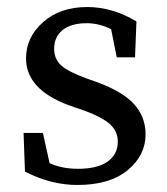

<svg xmlns="http://www.w3.org/2000/svg" viewBox="-20 -511 474 546"><path d="M226 -288 257 -277Q330 -250 362 -214Q394 -178 394 -129Q394 -69 343 -27Q292 15 200 15Q125 15 51 -23L47 -133H102L121 -47Q156 -31 202 -31Q257 -31 286 -51.5Q315 -72 315 -108Q315 -138 292.5 -158Q270 -178 221 -196L175 -212Q54 -257 54 -345Q54 -405 102.5 -448Q151 -491 228 -491Q300 -491 368 -450L364 -348H312L296 -428Q262 -445 227 -445Q182 -445 158 -425.5Q134 -406 134 -372Q134 -343 154 -325Q174 -307 226 -288Z"/></svg>

Font: TypoPRO Source Serif Pro
Style: Regular
Weight: 400
Designer: Frank Grießhammer
Foundry: Adobe Systems Incorporated
Version: Version 1.017;PS 1.0;hotconv 1.0.79;makeotf.lib2.5.61930